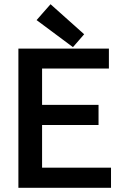

<svg xmlns="http://www.w3.org/2000/svg" viewBox="-20 -888 612 908"><path d="M505 -95V0H67V-658H495V-564H179V-392H446V-297H179V-95ZM219 -868 378 -726 325 -665 153 -793Z"/></svg>

Font: Codetta
Style: Bold
Weight: 700
Designer: Ulrich Proeller
Foundry: PROSA GmbH
Version: Version 2.00;September 29, 2018;FontCreator 11.5.0.2427 64-b